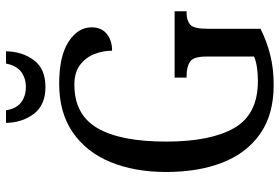

<svg xmlns="http://www.w3.org/2000/svg" viewBox="-170 -776 956 657"><g transform="rotate(-90 308.5 -448.0)"><path d="M346 10Q245 10 179 -36Q113 -82 80.5 -164.5Q48 -247 48 -358Q48 -466 82 -548.5Q116 -631 183.5 -677.5Q251 -724 350 -724Q444 -724 493.5 -692Q543 -660 543 -613Q543 -580 521 -561.5Q499 -543 463 -543Q463 -574 451.5 -603.5Q440 -633 414.5 -652.5Q389 -672 347 -672Q244 -672 198 -593Q152 -514 152 -358Q152 -206 198.5 -125Q245 -44 359 -44Q382 -44 404 -47Q426 -50 443 -57V-221Q443 -265 425 -276.5Q407 -288 378 -288H371V-329H598V-288H592Q567 -288 552.5 -276Q538 -264 538 -217V-35Q494 -13 447.5 -1.5Q401 10 346 10ZM339 -771Q277 -771 247 -810.5Q217 -850 216 -906H259Q265 -870 286.5 -854Q308 -838 339 -838Q369 -838 390.5 -854Q412 -870 419 -906H461Q460 -850 430.5 -810.5Q401 -771 339 -771Z"/></g></svg>

Font: Noto Serif Sinhala Condensed
Style: Regular
Weight: 400
Width: 3
Designer: Jelle Bosma - Monotype Design Team
Foundry: Monotype Imaging Inc.
Version: Version 2.007; ttfautohint (v1.8.4.7-5d5b)